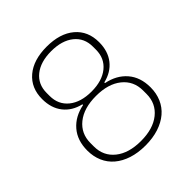

<svg xmlns="http://www.w3.org/2000/svg" viewBox="-196 -845 991 991"><g transform="rotate(-45 300.0 -349.0)"><path d="M300 12Q246 12 203 -2Q160 -16 130 -41.5Q100 -67 84.5 -103Q69 -139 69 -182Q69 -256 109.5 -303Q150 -350 220 -364V-369Q160 -383 126 -426Q92 -469 92 -535Q92 -616 147.5 -663Q203 -710 300 -710Q397 -710 452.5 -663Q508 -616 508 -535Q508 -469 474 -426Q440 -383 380 -369V-364Q450 -350 490.5 -303Q531 -256 531 -182Q531 -139 515.5 -103Q500 -67 470 -41.5Q440 -16 397 -2Q354 12 300 12ZM300 -21Q389 -21 440.5 -62.5Q492 -104 492 -173V-198Q492 -267 440.5 -308.5Q389 -350 300 -350Q211 -350 159.5 -308.5Q108 -267 108 -198V-173Q108 -104 159.5 -62.5Q211 -21 300 -21ZM300 -382Q378 -382 423.5 -419Q469 -456 469 -519V-541Q469 -604 423.5 -640.5Q378 -677 300 -677Q222 -677 176.5 -640.5Q131 -604 131 -541V-519Q131 -456 176.5 -419Q222 -382 300 -382Z"/></g></svg>

Font: IBM Plex Sans Thai Looped ExtraLight
Style: Regular
Weight: 200
Designer: Mike Abbink, Paul van der Laan, Pieter van Rosmalen, Ben Mitchell, Mark Frömberg
Foundry: Bold Monday
Version: Version 1.0